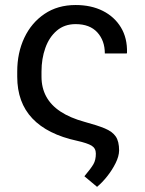

<svg xmlns="http://www.w3.org/2000/svg" viewBox="-20 -558 573 761"><path d="M364.7 182.6 314.5 140.6Q340.8 109.4 350.3 92.8Q359.9 76.2 359.9 50.8Q359.9 29.8 343.3 19.5Q326.7 9.3 285.2 0Q168 -25.4 108.2 -88.6Q48.3 -151.9 48.3 -253.9V-274.4Q48.3 -348.6 76.4 -408.2Q104.5 -467.8 156.5 -502.9Q208.5 -538.1 279.8 -538.1Q341.3 -538.1 387.5 -514.9Q433.6 -491.7 459.2 -449.5Q484.9 -407.2 483.4 -349.1L482.4 -346.2H395.5Q395.5 -397 365.7 -429.7Q335.9 -462.4 279.8 -462.4Q235.4 -462.4 205.1 -436.5Q174.8 -410.6 159.7 -367.9Q144.5 -325.2 144.5 -274.4V-253.9Q144.5 -210 163.3 -175.3Q182.1 -140.6 220 -115.7Q257.8 -90.8 314.5 -75.2Q365.2 -61.5 395.3 -49.1Q425.3 -36.6 438.7 -17.1Q452.1 2.4 452.1 38.6Q451.7 61.5 438.2 88.6Q424.8 115.7 405 140.6Q385.3 165.5 364.7 182.6Z"/></svg>

Font: Roboto Slab LO
Style: Regular
Weight: 400
Designer: Google
Version: Version 2.000